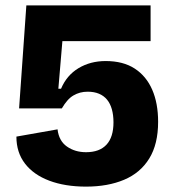

<svg xmlns="http://www.w3.org/2000/svg" viewBox="-20 -680 649 714"><path d="M300 14Q222 14 163.5 -8Q105 -30 73 -71.5Q41 -113 41 -172L194 -199Q199 -156 229 -135Q259 -114 300 -114Q350 -114 376 -142Q402 -170 402 -225Q402 -252 396 -273.5Q390 -295 378 -309.5Q366 -324 348 -331.5Q330 -339 306 -339Q291 -339 278 -335.5Q265 -332 253 -325Q241 -318 230.5 -306Q220 -294 210 -277H51L78 -660H540V-527H212L197 -350H207Q228 -400 272 -426.5Q316 -453 373 -453Q438 -453 481 -425Q524 -397 546 -346.5Q568 -296 568 -227Q568 -144 535 -90.5Q502 -37 441.5 -11.5Q381 14 300 14Z"/></svg>

Font: Bricolage Grotesque 24pt ExtraBold
Style: Regular
Weight: 800
Designer: Mathieu Triay
Foundry: Atelier Triay
Version: Version 1.001;gftools[0.9.33.dev8+g029e19f]